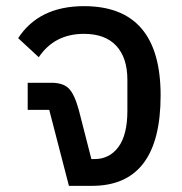

<svg xmlns="http://www.w3.org/2000/svg" viewBox="-20 -604 593 624"><path d="M253 -584Q502 -584 502 -294Q502 0 279 0H204L140 -247H70V-335H147Q185 -335 203.5 -316.5Q222 -298 236 -247L277 -87H287Q336 -87 365 -126.5Q394 -166 394 -244V-345Q394 -416 358 -455Q322 -494 253 -494Q157 -494 106 -418L39 -480Q107 -584 253 -584Z"/></svg>

Font: Anuphan Medium
Style: Regular
Weight: 500
Designer: Mike Abbink, Paul van der Laan, Pieter van Rosmalen, Mint Tantisuwanna
Foundry: Bold Monday; Cadson Demak
Version: Version 3.002;hotconv 1.0.109;makeotfexe 2.5.65596